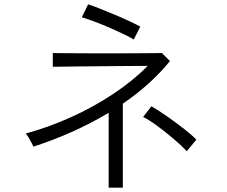

<svg xmlns="http://www.w3.org/2000/svg" viewBox="-20 -828 1040 880"><path d="M478 32V-311Q394 -261 306 -222Q218 -183 133 -156Q131 -161 124.5 -173.5Q118 -186 110.5 -198.5Q103 -211 98 -216Q201 -244 303.5 -290Q406 -336 497.5 -396.5Q589 -457 657 -526Q617 -526 562.5 -525.5Q508 -525 450.5 -524.5Q393 -524 342.5 -523.5Q292 -523 259 -522.5Q226 -522 222 -522V-585Q227 -585 255 -584.5Q283 -584 326.5 -584Q370 -584 421 -583.5Q472 -583 523 -583.5Q574 -584 617 -584Q660 -584 688.5 -584.5Q717 -585 722 -585L759 -548Q714 -493 659.5 -444Q605 -395 543 -353V32ZM593 -647Q579 -656 548 -671Q517 -686 480 -702Q443 -718 409 -730.5Q375 -743 355 -749L384 -808Q401 -803 434 -790Q467 -777 505 -761Q543 -745 575 -730Q607 -715 623 -706ZM836 -135Q813 -160 777 -190.5Q741 -221 703.5 -249Q666 -277 636 -292L674 -341Q707 -322 747.5 -293.5Q788 -265 824.5 -236.5Q861 -208 880 -188Z"/></svg>

Font: Zen Kaku Gothic New
Style: Regular
Weight: 400
Designer: Yoshimichi Ohira
Foundry: Positype
Version: Version 1.001